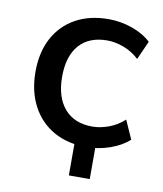

<svg xmlns="http://www.w3.org/2000/svg" viewBox="-74 -560 638 751"><g transform="rotate(10 245.0 -184.5)"><path d="M250 130V-46H333V130ZM298 9Q223 9 167.5 -22.5Q112 -54 81.5 -112Q51 -170 51 -247Q51 -325 81.5 -381.5Q112 -438 167.5 -468.5Q223 -499 298 -499Q346 -499 391.5 -483Q437 -467 467 -439L434 -365Q406 -391 372 -403.5Q338 -416 307 -416Q235 -416 196 -372Q157 -328 157 -246Q157 -165 196 -119.5Q235 -74 307 -74Q338 -74 372 -86.5Q406 -99 433 -124L466 -50Q437 -23 391 -7Q345 9 298 9Z"/></g></svg>

Font: Nunito Sans 11pt SemiBold
Style: Regular
Weight: 600
Version: Version 3.101;gftools[0.9.27]